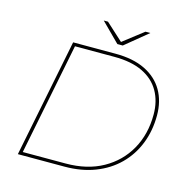

<svg xmlns="http://www.w3.org/2000/svg" viewBox="-122 -983 1071 1099"><g transform="rotate(15 413.0 -433.0)"><path d="M81 0 221 -700H472Q577 -700 648.5 -665Q720 -630 756.5 -567Q793 -504 793 -420Q793 -329 762.5 -252Q732 -175 675 -118.5Q618 -62 537.5 -31Q457 0 357 0ZM105 -19H359Q486 -19 578.5 -70.5Q671 -122 722 -212.5Q773 -303 773 -420Q773 -498 739.5 -557Q706 -616 639 -648.5Q572 -681 470 -681H237ZM468 -756 358 -866H383L485 -773L605 -866H634L500 -756Z"/></g></svg>

Font: Montserrat Thin
Style: Italic
Weight: 100
Italic angle: -11.3°
Designer: Julieta Ulanovsky
Foundry: Julieta Ulanovsky
Version: Version 9.000; ttfautohint (v1.8.4.7-5d5b)